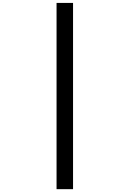

<svg xmlns="http://www.w3.org/2000/svg" viewBox="-20 -997 905 1341"><path d="M375 324.2H490.2V-976.6H375Z"/></svg>

Font: OCR-B
Style: Regular
Weight: 400
Version: 1.1